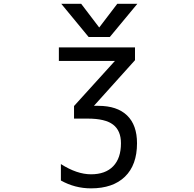

<svg xmlns="http://www.w3.org/2000/svg" viewBox="-20 -778 1040 1027"><path d="M607.4 -757.8H714.8L567.4 -580.1H454.1L307.6 -757.8H414.1L510.7 -630.9ZM294.9 -524.4H702.1V-456.1L482.4 -211.9H505.9Q606.4 -211.9 659.7 -160.6Q712.9 -109.4 712.9 -11.7Q712.9 104.5 648.4 167Q584 229.5 466.8 229.5Q380.9 229.5 305.7 187.5V99.6Q391.6 154.3 466.8 154.3Q543.9 154.3 585.4 111.3Q627 68.4 627 -11.7Q627 -79.1 585 -111.3Q543 -143.6 449.2 -143.6H376V-210.9L594.7 -452.1H294.9Z"/></svg>

Font: Gen Shin Gothic Monospace Regular
Style: Regular
Weight: 400
Designer: [Source Han Sans]
Ryoko NISHIZUKA  (kana & ideographs); Paul D. Hunt (Latin, Greek & Cyrillic); Wenlong ZHANG  (bopomofo
Version: Version 1.002.20150607